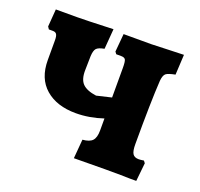

<svg xmlns="http://www.w3.org/2000/svg" viewBox="-91 -570 698 671"><g transform="rotate(20 258.5 -234.5)"><path d="M486 -67 479 1H454Q434 0 361 0L247 1L253 -70Q279 -72 289.5 -83.5Q300 -95 300 -121V-166Q249 -149 199 -149Q128 -149 86 -185.5Q44 -222 44 -290V-364Q44 -379 40 -385.5Q36 -392 26 -392H11L5 -401L10 -466H89Q119 -466 223 -470L217 -395Q195 -391 188 -383Q181 -375 180 -354L179 -303Q178 -268 193.5 -252Q209 -236 245 -231L300 -244V-354Q300 -377 296.5 -384Q293 -391 280 -391H262L256 -399L262 -466H366L423 -468Q437 -468 485 -470L481 -395Q455 -390 447 -383.5Q439 -377 437 -356Q432 -277 432 -119Q432 -93 438.5 -83Q445 -73 461 -73Q466 -73 480 -75Z"/></g></svg>

Font: Alegreya ExtraBold
Style: Regular
Weight: 800
Designer: Juan Pablo del Peral
Foundry: Huerta Tipografica
Version: Version 2.007; ttfautohint (v1.6)